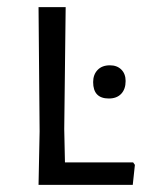

<svg xmlns="http://www.w3.org/2000/svg" viewBox="-20 -518 427 538"><path d="M352 0 358 -56 353 -63H162L160 -156L164 -498H88L91 -150L88 0ZM241 -288C241 -257.3 255.7 -242 285 -242C299.7 -242 311.2 -246.3 319.5 -255C327.8 -263.7 332 -275.7 332 -291C332 -304.3 328 -315 320 -323C312 -331 301.3 -335 288 -335C273.3 -335 261.8 -330.7 253.5 -322C245.2 -313.3 241 -302 241 -288Z"/></svg>

Font: Alegreya Sans SC
Style: Regular
Weight: 400
Designer: Juan Pablo del Peral
Foundry: Huerta Tipografica
Version: Version 1.000;PS 001.000;hotconv 1.0.70;makeotf.lib2.5.58329